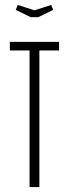

<svg xmlns="http://www.w3.org/2000/svg" viewBox="-20 -760 280 780"><path d="M20 -555V-590H220V-555H140V0H100V-555ZM52 -740 120 -718 188 -740 196 -720 135 -690H105L44 -720Z"/></svg>

Font: Exetegue Light
Style: Regular
Weight: 300
Designer: Fábio Duarte Martins
Foundry: Fábio Duarte Martins
Version: Version 0.001